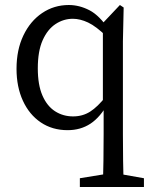

<svg xmlns="http://www.w3.org/2000/svg" viewBox="-20 -507 595 767"><path d="M131 -234Q131 -168 149.5 -125.5Q168 -83 200 -62.5Q232 -42 272 -42Q310 -42 340 -61Q370 -80 404 -123L413 -97Q381 -39 341.5 -13Q302 13 250 13Q189 13 143 -18Q97 -49 71.5 -104.5Q46 -160 46 -232Q46 -308 73.5 -365.5Q101 -423 148.5 -455Q196 -487 255 -487Q297 -487 337.5 -466Q378 -445 417 -386L407 -360Q364 -402 332 -417Q300 -432 271 -432Q234 -432 202 -411Q170 -390 150.5 -346.5Q131 -303 131 -234ZM422 185H442L555 205V240H299V205ZM471 28Q471 135 474 240H391Q394 135 394 28V-72L391 -86V-415L459 -487L474 -477L471 -342Z"/></svg>

Font: Adobe Variable Font Prototype
Style: Regular
Weight: 389
Designer: Frank Grießhammer
Foundry: Adobe
Version: Version 1.004;hotconv 1.0.113;makeotfexe 2.5.65598